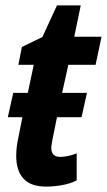

<svg xmlns="http://www.w3.org/2000/svg" viewBox="-20 -681 396 711"><path d="M151 10Q94 10 67 -19.5Q40 -49 40 -104Q40 -119 42 -136.5Q44 -154 49 -177L63 -247H9L29 -337H83L105 -441H48L61 -507L137 -544L191 -661H279L255 -545H356L334 -441H233L210 -337H302L282 -247H191L175 -168Q173 -157 171.5 -148.5Q170 -140 170 -133Q170 -100 203 -100Q215 -100 230.5 -103Q246 -106 264 -113V-13Q241 -1 210 4.5Q179 10 151 10Z"/></svg>

Font: Noto Sans Condensed
Style: Bold Italic
Weight: 700
Width: 3
Italic angle: -12°
Designer: Monotype Design Team
Foundry: Monotype Imaging Inc.
Version: Version 2.013; ttfautohint (v1.8.4.7-5d5b)